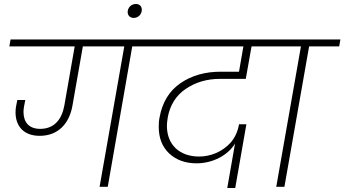

<svg xmlns="http://www.w3.org/2000/svg" viewBox="-20 -938 1729 964"><path d="M27 -705H355L303 -408C291 -341 254 -291 182 -291C123 -291 98 -327 98 -376C98 -385 99 -395 101 -405L107 -436H67L61 -406C59 -395 58 -385 58 -374C58 -305 99 -256 179 -256C274 -256 329 -320 344 -409L396 -705H604L480 0H521L644 -705H796L802 -740H33Z M621 -877C621 -860 634 -848 651 -848C674 -848 692 -866 692 -889C692 -906 681 -918 662 -918C639 -918 621 -900 621 -877Z M1202 -705 1180 -578H1087C1010 -578 943 -559 887 -521C830 -482 795 -425 781 -348C778 -334 777 -318 777 -301C777 -246 794 -201 829 -168C864 -135 910 -118 967 -118C1048 -118 1124 -158 1160 -217L1121 6H1161L1217 -314H1180C1174 -278 1160 -248 1139 -223C1095 -174 1035 -152 980 -152C880 -152 818 -213 818 -306C818 -315 819 -328 822 -347C833 -410 864 -459 913 -492C962 -525 1019 -542 1084 -542H1214L1243 -705H1404L1410 -740H738L732 -705Z M1340 -705H1491L1367 0H1408L1532 -705H1683L1689 -740H1346Z"/></svg>

Font: Momo Neue ExtLt
Style: Italic
Weight: 200
Italic angle: -10°
Designer: Ninad Kale (Devanagari), Jonny Pinhorn (Latin)
Foundry: Indian Type Foundry
Version: 4.004